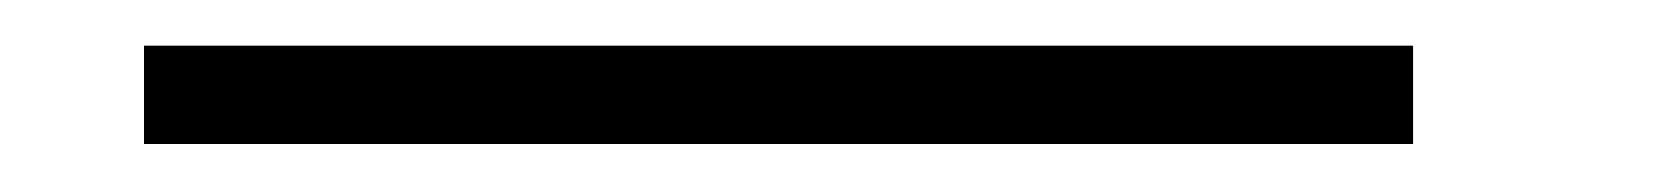

<svg xmlns="http://www.w3.org/2000/svg" viewBox="-20 147 707 82"><path d="M583.5 166.5V208.5H41.5V166.5Z"/></svg>

Font: Resagnicto
Style: Regular
Weight: 500
Version: Version 0.9991